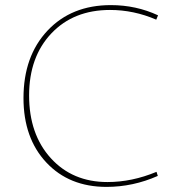

<svg xmlns="http://www.w3.org/2000/svg" viewBox="-20 -722 695 752"><path d="M397 10Q251 10 161.5 -85.5Q72 -181 72 -338Q72 -502 166 -602Q260 -702 414 -702Q513 -702 599 -662L592 -645Q504 -683 411 -683Q268 -683 181 -591Q94 -499 94 -348Q94 -196 179 -102.5Q264 -9 401 -9Q497 -9 593 -49L598 -33Q501 10 397 10Z"/></svg>

Font: Cantarell Thin
Style: Regular
Weight: 100
Designer: Dave Crossland, Nikolaus Waxweiler, Florian Fecher, Jacques Le Bailly, Eben Sorkin, Alexei Vanyashin, Alexios Zavras, Em
Version: Version 0.303